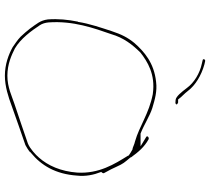

<svg xmlns="http://www.w3.org/2000/svg" viewBox="-56 -802 840 767"><g transform="rotate(90 363.5 -418.0)"><path d="M57 -190C61 -159 75 -145 94 -118C103 -106 115 -93 126 -81C138 -69 158 -56 168 -49C197 -33 236 -18 282 -18C325 -18 367 -32 402 -45C428 -55 534 -91 559 -100C568 -105 577 -110 588 -119V-122H590C640 -163 675 -220 681 -306C685 -340 678 -373 667 -401L666 -402C669 -408 673 -408 671 -414L664 -427C659 -435 653 -448 646 -463C633 -492 629 -495 609 -519L608 -521V-522C588 -550 566 -576 536 -592C530 -595 520 -588 526 -583L564 -560H513C477 -574 443 -597 411 -607C377 -617 345 -627 306 -622C231 -614 186 -575 151 -535C129 -508 117 -484 104 -445C91 -405 74 -356 67 -311V-310H66C58 -270 54 -231 57 -190ZM69 -193C62 -291 92 -374 116 -443C130 -492 158 -528 190 -560C225 -587 276 -620 354 -609H355C433 -594 484 -555 544 -538C558 -535 567 -529 574 -528H576C585 -523 596 -517 602 -511V-509C635 -456 674 -394 669 -307C664 -241 641 -190 609 -154C598 -141 573 -118 553 -110C530 -102 419 -64 394 -56C363 -46 329 -28 282 -28C235 -28 199 -45 173 -58C134 -81 103 -123 80 -158C74 -167 70 -180 69 -193ZM216 -813C216 -811 216 -809 220 -808L233 -805C272 -797 310 -774 331 -745C347 -724 365 -701 379 -700C391 -699 392 -699 393 -700C401 -704 394 -708 389 -710H377L376 -711C366 -725 355 -733 342 -750C321 -778 281 -803 237 -815L224 -818C219 -819 217 -816 216 -813ZM224 -818H225ZM664 -427Z"/></g></svg>

Font: Stray Cat
Style: HlExt
Weight: 100
Version: Version 1.0